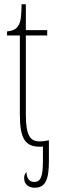

<svg xmlns="http://www.w3.org/2000/svg" viewBox="-20 -677 269 899"><path d="M167 10C171 10 176 10 181 9V77C181 151 170 175 140 175C118 175 104 158 104 128C98 135 93 142 93 157C93 186 114 202 142 202C193 202 209 164 209 77V-20C192 -17 181 -15 165 -15C123 -15 101 -40 101 -140V-511H201V-536H101V-657H81C80 -610 80 -575 63 -553C54 -540 38 -532 13 -530V-511H73V-141C73 -26 99 10 167 10Z"/></svg>

Font: Noto Serif ExtraCondensed Thin
Style: Regular
Weight: 100
Width: 2
Designer: Monotype Design Team
Foundry: Monotype Imaging Inc.
Version: Version 2.013